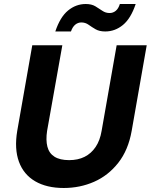

<svg xmlns="http://www.w3.org/2000/svg" viewBox="-20 -926 752 958"><path d="M298 12Q213 12 155.5 -21.5Q98 -55 74.5 -119Q51 -183 66 -273L141 -700H291L215 -273Q208 -227 216.5 -194Q225 -161 252 -144Q279 -127 325 -127Q369 -127 402 -143.5Q435 -160 457 -192.5Q479 -225 487 -273L562 -700H712L637 -273Q620 -177 570 -113.5Q520 -50 449.5 -19Q379 12 298 12ZM256 -769Q280 -841 319.5 -873.5Q359 -906 408 -906Q437 -906 456 -894.5Q475 -883 491 -872Q507 -861 527 -861Q544 -861 557.5 -872Q571 -883 578 -906H657Q633 -834 593.5 -801.5Q554 -769 505 -769Q476 -769 457 -780Q438 -791 422 -802.5Q406 -814 386 -814Q369 -814 355.5 -803Q342 -792 334 -769Z"/></svg>

Font: DM Sans Black
Style: Italic
Weight: 900
Italic angle: -10°
Designer: Colophon Foundry, Jonny Pinhorn
Foundry: Colophon Foundry
Version: Version 4.004;gftools[0.9.30]